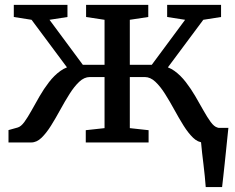

<svg xmlns="http://www.w3.org/2000/svg" viewBox="-20 -575 949 775"><path d="M810.4 180Q809.1 159.8 806.6 136.2Q804.2 112.6 801.3 88.4Q798.4 64.1 795.7 41.4Q793.1 18.7 791.6 0L760.6 -59H901.9Q899.8 -39 897.3 -14.9Q894.8 9.2 892.2 35.1Q889.6 61 886.8 86.8Q884 112.6 881.4 136.5Q878.9 160.4 876.5 180ZM14.3 0V-49.9L51.4 -60.3Q64.7 -64 78.4 -82.7Q92 -101.5 107.2 -128.8Q122.3 -156.2 139.6 -186.2Q156.9 -216.3 177.8 -243.4Q198.7 -270.6 223.7 -288.6Q248.6 -306.7 278.7 -309.5V-265L107.4 -495.1L35.7 -506.4V-555.3H252.3V-506.4L179.8 -495.1L314.4 -313.4H402V-495.1L327.5 -506.4V-555.3H578.5V-506.4L504 -495.1V-313.4H592.6L727.2 -495.1L654.7 -506.4V-555.3H872.3V-506.4L800.6 -495.1L629.3 -265V-309.5Q659.5 -306.7 684.4 -288.6Q709.3 -270.6 730.2 -243.4Q751.1 -216.3 768.6 -186.2Q786.1 -156.2 801.4 -128.8Q816.7 -101.5 830.4 -82.7Q844.2 -64 857.3 -60.3L894.4 -49.9V0H800.9Q779 0 759.4 -19Q739.7 -38.1 720.9 -68.1Q702.1 -98.2 683.7 -132Q665.3 -165.8 646.3 -195.8Q627.4 -225.9 607.2 -244.9Q587 -264 564.5 -264H504V-57.8L579.8 -49.5V0H326.2V-49.5L402 -57.8V-264H342.5Q320 -264 299.8 -244.9Q279.6 -225.9 260.7 -195.8Q241.7 -165.8 223.3 -132Q204.9 -98.2 186.1 -68.1Q167.3 -38.1 147.7 -19Q128.1 0 106.1 0Z"/></svg>

Font: Merriweather 7pt Light
Style: Regular
Weight: 300
Designer: Eben Sorkin
Foundry: Eben Sorkin
Version: Version 2.200;gftools[0.9.31]